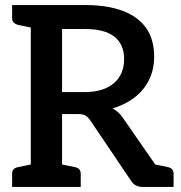

<svg xmlns="http://www.w3.org/2000/svg" viewBox="-20 -741 719 761"><path d="M102 0V-721H318Q404 -721 465 -698.5Q526 -676 558.5 -631Q591 -586 591 -516Q591 -466 571 -425Q551 -384 514.5 -355.5Q478 -327 426 -311Q449 -300 467 -274L657 0H546Q514 0 499 -25L337 -265Q328 -278 318 -283.5Q308 -289 288 -289H226V0ZM226 -376H315Q390 -376 431 -411Q472 -446 472 -507Q472 -565 433.5 -595.5Q395 -626 318 -626H226ZM568 0 517 -105 582 -92ZM28 0V-52Q28 -64 34.5 -70.5Q41 -77 53 -79L116 -92L129 0ZM129 -721 116 -629 53 -642Q41 -645 34.5 -651.5Q28 -658 28 -670V-721ZM199 0 211 -92 275 -79Q287 -77 293.5 -70.5Q300 -64 300 -52V0ZM568 0 580 -92 644 -79Q655 -77 661.5 -70.5Q668 -64 668 -52V0Z"/></svg>

Font: Aleo SemiBold
Style: Regular
Weight: 600
Designer: Alessio Laiso
Foundry: Alessio Laiso
Version: Version 2.001;gftools[0.9.29]